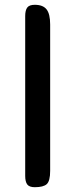

<svg xmlns="http://www.w3.org/2000/svg" viewBox="-20 -780 314 800"><path d="M189 -68Q189 -26 175 -13Q161 0 125 0Q102 0 93.5 -11.5Q85 -23 85 -47V-713Q85 -737 93.5 -748.5Q102 -760 125 -760Q159 -760 174 -741Q189 -722 189 -678Z"/></svg>

Font: Marmelad
Style: Regular
Weight: 400
Designer: Manvel Shmavonyan
Foundry: Cyreal
Version: Version 1.001;PS 001.001;hotconv 1.0.88;makeotf.lib2.5.64775